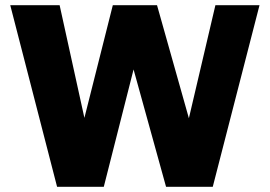

<svg xmlns="http://www.w3.org/2000/svg" viewBox="-20 -720 1040 740"><path d="M200 0 19.5 -700H209.8L305.3 -265.7L414.8 -700H585.2L708 -264.3L810.2 -700H980.2L800 0H620L494.8 -452.3L380 0Z"/></svg>

Font: Golos Text
Style: Regular
Weight: 400
Designer: A.Korolkova, Vitaly Kuzmin
Foundry: ParaType Ltd
Version: Version 2.004